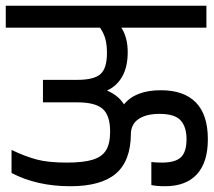

<svg xmlns="http://www.w3.org/2000/svg" viewBox="-30 -700 741 666"><path d="M691 -217Q691 -137 653 -95.5Q615 -54 542 -54Q515 -54 495 -58V-138Q510 -136 532 -136Q578 -136 597.5 -154.5Q617 -173 617 -217Q617 -260 596.5 -282.5Q576 -305 523 -305Q477 -305 450.5 -287Q424 -269 424 -234Q423 -141 371.5 -97.5Q320 -54 214 -54Q98 -54 10 -100V-180Q58 -157 98 -146.5Q138 -136 201 -136Q259 -136 291.5 -146Q324 -156 338 -179Q352 -202 352 -244Q352 -299 326.5 -322Q301 -345 238 -345H119V-423H238Q296 -423 318.5 -443Q341 -463 341 -516Q341 -545 335.5 -565Q330 -585 317 -604H-10V-680H686V-604H391Q413 -570 413 -519Q413 -468 394 -434.5Q375 -401 341 -386Q381 -369 400 -338Q440 -387 528 -387Q608 -387 649.5 -344.5Q691 -302 691 -217Z"/></svg>

Font: Rhodium Libre
Style: Regular
Weight: 400
Designer: James Puckett
Foundry: Dunwich Type Founders
Version: Version 1.001; ttfautohint (v1.3)